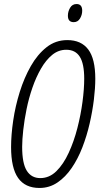

<svg xmlns="http://www.w3.org/2000/svg" viewBox="-20 -923 510 953"><path d="M176 10Q105 10 70 -39.5Q35 -89 35 -193Q35 -253 45.5 -324.5Q56 -396 78 -466.5Q100 -537 133 -595Q166 -653 211 -688.5Q256 -724 314 -724Q383 -724 418 -677.5Q453 -631 453 -532Q453 -486 446 -428.5Q439 -371 425 -310Q411 -249 389 -192Q367 -135 336 -89.5Q305 -44 265 -17Q225 10 176 10ZM180 -39Q225 -39 260 -73.5Q295 -108 321 -164.5Q347 -221 364 -287Q381 -353 389.5 -417.5Q398 -482 398 -532Q398 -607 376 -641.5Q354 -676 309 -676Q270 -676 239 -650.5Q208 -625 183.5 -582.5Q159 -540 141 -488Q123 -436 112 -382Q101 -328 95.5 -278.5Q90 -229 90 -194Q90 -112 113 -75.5Q136 -39 180 -39ZM346 -813Q317 -813 317 -845Q317 -866 328 -884.5Q339 -903 360 -903Q388 -903 388 -870Q388 -849 377 -831Q366 -813 346 -813Z"/></svg>

Font: Noto Sans ExtraCondensed Light
Style: Italic
Weight: 300
Width: 2
Italic angle: -12°
Designer: Monotype Design Team
Foundry: Monotype Imaging Inc.
Version: Version 2.013; ttfautohint (v1.8.4.7-5d5b)